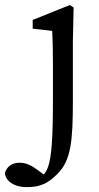

<svg xmlns="http://www.w3.org/2000/svg" viewBox="-103 -508 400 777"><path d="M6.2 249.3C64.8 249.3 94.7 230.5 129.7 195.5C184.4 140.8 191.9 63.2 191.9 -100.2V-342L194.9 -477.6L179.8 -487.7L29.3 -427.3V-392L108.2 -383C110.2 -343 111.2 -312 111.2 -257V-101.9C111.2 48.5 106 129.3 90.3 170.7C75.6 208.7 52.7 215.1 24.5 215.1L26.8 235.2L95.8 214.7L51.3 181.3C24.5 161.2 2.9 150.6 -23.6 150.6C-53.2 150.6 -74.3 164.4 -83.1 191.6C-82.2 218.1 -54.4 249.3 6.2 249.3Z"/></svg>

Font: Source Serif Variable
Style: Regular
Weight: 389
Designer: Frank Grießhammer
Foundry: Adobe Systems Incorporated
Version: Version 3.001;hotconv 1.0.111;makeotfexe 2.5.65597